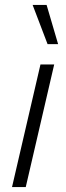

<svg xmlns="http://www.w3.org/2000/svg" viewBox="-20 -763 270 783"><path d="M201 -500 85 0H29L145 -500ZM170 -743 217 -583H174L113 -743Z"/></svg>

Font: Kantumruy Pro Light
Style: Italic
Weight: 300
Italic angle: -13°
Version: Version 1.002